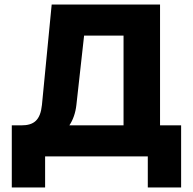

<svg xmlns="http://www.w3.org/2000/svg" viewBox="-20 -690 852 847"><path d="M208 -670 165 -227C158 -160 130 -137 74 -137H32V137H179V0H632V137H779V-137H686V-670ZM286 -137C302 -161 313 -191 317 -227L351 -533H525V-137Z"/></svg>

Font: LT Wave Text Black
Style: Regular
Weight: 900
Designer: Daniel Lyons
Version: Version 2.5 (Glyphs App)